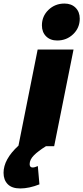

<svg xmlns="http://www.w3.org/2000/svg" viewBox="-96 -823 469 1081"><path d="M140 -680Q140 -732 177 -767.5Q214 -803 267 -803Q306 -803 329.5 -779.5Q353 -756 353 -718Q353 -666 316 -630.5Q279 -595 226 -595Q187 -595 163.5 -618.5Q140 -642 140 -680ZM116 -544H318L209 0H163Q118 28 94.5 52Q71 76 71 101Q71 120 88 120Q99 120 117 112L126 215Q68 238 18 238Q-29 238 -52.5 214Q-76 190 -76 150Q-76 74 8 -3Z"/></svg>

Font: Gontserrat ExtraBold
Style: Italic
Weight: 800
Italic angle: -11.3°
Designer: Julieta Ulanovsky
Foundry: Julieta Ulanovsky
Version: Version 6.001